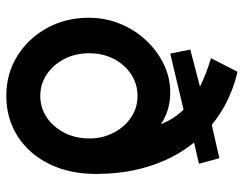

<svg xmlns="http://www.w3.org/2000/svg" viewBox="-104 -678 789 622"><g transform="rotate(90 291.0 -367.5)"><path d="M38 -260Q38 -314 57.5 -361.5Q77 -409 111 -445.5Q145 -482 188.5 -503Q232 -524 279 -524Q329 -524 368.5 -502.5Q408 -481 434.5 -441.5Q461 -402 472 -348L406 -379Q404 -424 394 -461Q384 -498 366 -528Q348 -558 321 -581Q294 -604 256.5 -622.5Q219 -641 169 -656L213 -742Q273 -728 324.5 -699.5Q376 -671 416.5 -630Q457 -589 485.5 -536Q514 -483 529 -419.5Q544 -356 544 -283Q544 -198 512 -132.5Q480 -67 422.5 -30Q365 7 291 7Q219 7 162 -28.5Q105 -64 71.5 -124.5Q38 -185 38 -260ZM429 -262Q429 -305 410.5 -340.5Q392 -376 361 -397Q330 -418 291 -418Q253 -418 221.5 -397.5Q190 -377 171.5 -341.5Q153 -306 153 -262Q153 -217 171.5 -181Q190 -145 221.5 -124Q253 -103 291 -103Q330 -103 361 -124Q392 -145 410.5 -181Q429 -217 429 -262ZM154 -524 141 -589 291 -628 347 -650 493 -683 511 -617 398 -591 356 -572Z"/></g></svg>

Font: Our Lexend Medium
Style: Regular
Weight: 500
Designer: Bonnie Shaver-Troup, Thomas Jockin
Foundry: Lexend
Version: Version 1.007